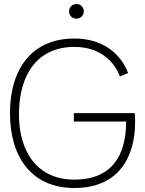

<svg xmlns="http://www.w3.org/2000/svg" viewBox="-20 -927 727 962"><path d="M363 -833.5C383.5 -833.5 400 -849.5 400 -870C400 -891 383.5 -907 363 -907C342 -907 326 -891 326 -870C326 -849.5 342 -833.5 363 -833.5ZM353 15C566 15 657 -129 657 -317C657 -326 657 -341 655 -360H350V-318H612C612 -145 538 -27 353 -27C168 -27 73 -165 75 -360C77 -555 168 -692 353 -692C466 -692 546 -634 581 -544L622 -561C583 -663 490 -734 353 -734C138 -734 30 -580 30 -360C30 -140 138 15 353 15Z"/></svg>

Font: Hauora ExtraLight
Style: Regular
Weight: 200
Designer: Mikhail Sharanda
Foundry: WCYS & Co.
Version: Version 1.010